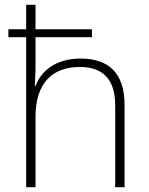

<svg xmlns="http://www.w3.org/2000/svg" viewBox="-20 -780 622 800"><path d="M128 -760H89V-658H15V-625H89V0H128V-293C128 -433 197 -501 313 -501C407 -501 460 -451 460 -341V0H499V-343C499 -475 433 -536 316 -536C212 -536 151 -484 128 -422H125C126 -450 128 -471 128 -500V-625H363V-658H128Z"/></svg>

Font: Noto Sans Myanmar UI ExtraLight
Style: Regular
Weight: 200
Designer: Monotype Design Team
Foundry: Monotype Imaging Inc.
Version: Version 2.103